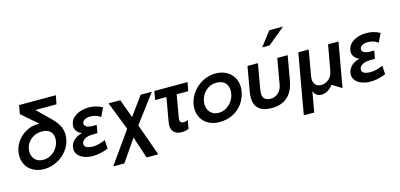

<svg xmlns="http://www.w3.org/2000/svg" viewBox="-82 -1370 4368 2099"><g transform="rotate(-15 2102.0 -320.0)"><path d="M458 -282Q458 -261 454 -244Q446 -204 420.5 -168.5Q395 -133 356 -111Q317 -89 272 -89Q212 -89 178 -125Q144 -161 144 -216Q144 -231 147 -246Q158 -309 210 -351Q262 -393 331 -393Q394 -393 426 -363Q458 -333 458 -282ZM566 -638 584 -736H168L151 -638L332 -481Q324 -482 309 -482Q243 -482 183 -450.5Q123 -419 82 -365Q41 -311 30 -245Q26 -224 26 -199Q26 -139 54.5 -91Q83 -43 135 -16Q187 11 254 11Q330 11 398 -23Q466 -57 512.5 -115.5Q559 -174 571 -246Q575 -267 575 -292Q575 -354 546 -403.5Q517 -453 465 -502L327 -638Z M832 -89Q895 -89 974 -124L980 -26Q891 11 806 11Q753 11 709.5 -5Q666 -21 641 -50.5Q616 -80 616 -119Q616 -126 618 -140Q626 -185 661.5 -217Q697 -249 753 -262Q717 -277 698 -302Q679 -327 679 -360Q679 -366 681 -380Q693 -443 753.5 -478.5Q814 -514 897 -514Q979 -514 1049 -475L1002 -377Q953 -414 887 -414Q847 -414 821 -398.5Q795 -383 795 -356Q795 -333 820.5 -320Q846 -307 891 -307H932L916 -217H867Q802 -217 769 -195Q736 -173 736 -142Q736 -113 765 -101Q794 -89 832 -89Z M1328 -290 1250 -501H1118L1243 -180L989 178H1115L1285 -69L1367 178H1499L1370 -184L1608 -501H1481Z M2012 -502 1994 -404H1863L1819 -151Q1817 -135 1817 -130Q1817 -89 1858 -89Q1884 -89 1907 -103L1891 -6Q1852 11 1810 11Q1757 11 1726.5 -17Q1696 -45 1696 -98Q1696 -108 1700 -136L1747 -404H1619L1637 -502Z M2557 -252Q2561 -273 2561 -298Q2561 -359 2532.5 -408.5Q2504 -458 2452 -486Q2400 -514 2331 -514Q2254 -514 2186 -478.5Q2118 -443 2072 -382.5Q2026 -322 2013 -250Q2009 -229 2009 -203Q2009 -142 2037 -93.5Q2065 -45 2117 -17Q2169 11 2237 11Q2324 11 2392 -23.5Q2460 -58 2502 -117.5Q2544 -177 2557 -252ZM2444 -291Q2444 -270 2440 -251Q2432 -208 2405 -170.5Q2378 -133 2339 -111Q2300 -89 2256 -89Q2199 -89 2163.5 -125.5Q2128 -162 2128 -219Q2128 -236 2131 -252Q2142 -321 2193 -367.5Q2244 -414 2312 -414Q2377 -414 2410.5 -380Q2444 -346 2444 -291Z M3028 -503 2977 -211Q2968 -160 2932 -125.5Q2896 -91 2845 -91Q2755 -91 2755 -176Q2755 -192 2758 -211L2809 -503H2691L2642 -224Q2636 -190 2636 -160Q2636 -75 2684.5 -32Q2733 11 2829 11Q3054 11 3097 -227L3146 -503ZM2899 -657H2982L3178 -818H3022Z M3146 178 3266 -503H3384L3334 -218Q3331 -200 3331 -184Q3331 -139 3355 -116Q3379 -93 3415 -93Q3465 -93 3503 -125.5Q3541 -158 3552 -218L3603 -503H3721L3632 0L3525 -66Q3499 -31 3464.5 -10.5Q3430 10 3394 10Q3361 10 3338 -6.5Q3315 -23 3305 -54L3264 178Z M3973 -89Q4036 -89 4115 -124L4121 -26Q4032 11 3947 11Q3894 11 3850.5 -5Q3807 -21 3782 -50.5Q3757 -80 3757 -119Q3757 -126 3759 -140Q3767 -185 3802.5 -217Q3838 -249 3894 -262Q3858 -277 3839 -302Q3820 -327 3820 -360Q3820 -366 3822 -380Q3834 -443 3894.5 -478.5Q3955 -514 4038 -514Q4120 -514 4190 -475L4143 -377Q4094 -414 4028 -414Q3988 -414 3962 -398.5Q3936 -383 3936 -356Q3936 -333 3961.5 -320Q3987 -307 4032 -307H4073L4057 -217H4008Q3943 -217 3910 -195Q3877 -173 3877 -142Q3877 -113 3906 -101Q3935 -89 3973 -89Z"/></g></svg>

Font: Geom Medium
Style: Italic
Weight: 500
Italic angle: -10°
Version: Version 1.102